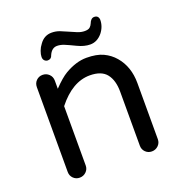

<svg xmlns="http://www.w3.org/2000/svg" viewBox="-126 -799 861 913"><g transform="rotate(-20 304.5 -342.5)"><path d="M334 -436Q246 -436 170 -340V-40Q170 -21 156.5 -8Q143 5 124 5Q105 5 92 -8Q79 -21 79 -40V-469Q79 -489 92 -502Q105 -515 124 -515Q143 -515 156.5 -502Q170 -489 170 -469V-428Q210 -470 239 -487Q296 -520 347.5 -520Q399 -520 432 -504.5Q465 -489 488 -462Q535 -407 535 -324V-40Q535 -21 521.5 -8Q508 5 489 5Q470 5 457 -8Q444 -21 444 -40V-314Q444 -371 418.5 -403.5Q393 -436 334 -436ZM449 -690Q470 -690 472 -668Q472 -633 449 -604Q423 -573 388 -573Q358 -573 324 -589.5Q290 -606 271.5 -613.5Q253 -621 236 -621Q209 -621 195 -589Q190 -571 172 -571Q163 -571 156 -577.5Q149 -584 149 -596.5Q149 -609 155 -625.5Q161 -642 172 -656Q195 -689 233 -689Q255 -689 274 -681.5Q293 -674 311.5 -665.5Q330 -657 348.5 -649.5Q367 -642 385 -642Q403 -642 411 -649Q419 -656 423 -666Q432 -690 449 -690Z"/></g></svg>

Font: Varela Round
Style: Regular
Weight: 400
Designer: Joe Prince
Foundry: Joe Prince
Version: Version 1.000